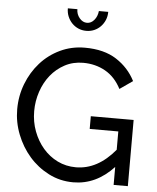

<svg xmlns="http://www.w3.org/2000/svg" viewBox="-60 -967 835 1023"><g transform="rotate(5 357.0 -455.5)"><path d="M586 -96Q492 5 370 5Q299 5 238.5 -26Q178 -57 134 -107.5Q90 -158 64.5 -223Q39 -288 39 -357Q39 -429 64 -493.5Q89 -558 133 -607.5Q177 -657 238 -686Q299 -715 370 -715Q473 -715 539.5 -672Q606 -629 641 -560L572 -512Q540 -574 487 -604Q434 -634 368 -634Q314 -634 270 -610.5Q226 -587 195 -548.5Q164 -510 147 -459.5Q130 -409 130 -355Q130 -298 149 -247.5Q168 -197 201 -158.5Q234 -120 279 -98Q324 -76 377 -76Q493 -76 586 -188V-286H433V-354H662V0H586ZM369 -848Q391 -848 407.5 -867.5Q424 -887 427 -916H477Q477 -892 468.5 -872Q460 -852 445.5 -837Q431 -822 411.5 -813.5Q392 -805 369 -805Q346 -805 326.5 -813.5Q307 -822 292.5 -837Q278 -852 269.5 -872Q261 -892 261 -916H312Q312 -889 329 -868.5Q346 -848 369 -848Z"/></g></svg>

Font: Raleway Medium Alt1
Style: Regular
Weight: 500
Designer: Matt McInerney, Pablo Impallari, Rodrigo Fuenzalida
Foundry: Matt McInerney, Pablo Impallari, Rodrigo Fuenzalida
Version: Version 3.000g; ttfautohint (v1.5) -l 8 -r 28 -G 28 -x 14 -D